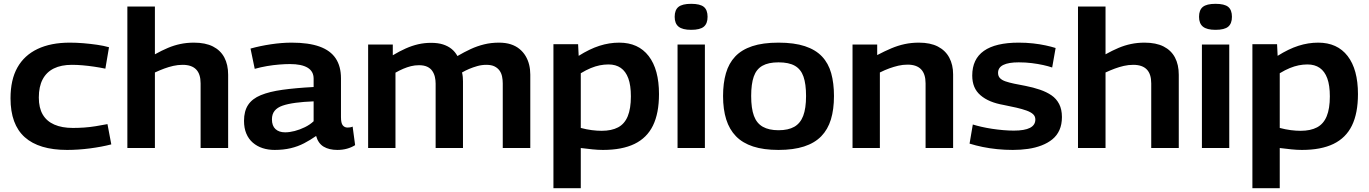

<svg xmlns="http://www.w3.org/2000/svg" viewBox="-20 -774 7157 1004"><path d="M35 -260Q35 -357 71 -421Q107 -485 176.5 -518Q246 -551 345 -551Q380 -551 416 -548Q452 -545 487 -540Q522 -535 550 -527L531 -415Q502 -421 471.5 -425.5Q441 -430 412 -432.5Q383 -435 356 -435Q300 -435 261.5 -416Q223 -397 203 -359Q183 -321 183 -264Q183 -210 203.5 -175Q224 -140 264 -122.5Q304 -105 361 -105Q390 -105 419.5 -107Q449 -109 480 -114Q511 -119 542 -125L562 -19Q512 -6 450.5 2Q389 10 331 10Q184 10 109.5 -56.5Q35 -123 35 -260Z M646 0V-740H790V-490Q826 -510 858 -523.5Q890 -537 923.5 -544Q957 -551 994 -551Q1054 -551 1093.5 -531Q1133 -511 1153 -473.5Q1173 -436 1173 -383V0H1029V-338Q1029 -387 1005.5 -411Q982 -435 935 -435Q910 -435 886 -429.5Q862 -424 839 -415.5Q816 -407 790 -395V0Z M1256 -142Q1256 -193 1277.5 -225.5Q1299 -258 1344 -276.5Q1389 -295 1457.5 -304.5Q1526 -314 1620 -319V-363Q1620 -401 1588.5 -420Q1557 -439 1496 -439Q1471 -439 1440 -436.5Q1409 -434 1376.5 -428.5Q1344 -423 1312 -414L1290 -520Q1340 -534 1397 -542.5Q1454 -551 1505 -551Q1594 -551 1651 -530.5Q1708 -510 1735.5 -468.5Q1763 -427 1763 -365V-162Q1763 -130 1772.5 -118.5Q1782 -107 1797 -107Q1803 -107 1810.5 -108Q1818 -109 1824 -112L1837 -15Q1818 -3 1794.5 3.5Q1771 10 1744 10Q1701 10 1672.5 -7Q1644 -24 1633 -63Q1603 -42 1570.5 -25Q1538 -8 1500 1Q1462 10 1416 10Q1382 10 1353 0.5Q1324 -9 1302 -28Q1280 -47 1268 -75.5Q1256 -104 1256 -142ZM1402 -150Q1402 -116 1420.5 -99Q1439 -82 1471 -82Q1494 -82 1521 -89Q1548 -96 1574.5 -109Q1601 -122 1620 -140V-244Q1567 -242 1526 -236.5Q1485 -231 1457.5 -221.5Q1430 -212 1416 -194.5Q1402 -177 1402 -150Z M1905 0V-541H2034V-485Q2069 -506 2101.5 -520.5Q2134 -535 2166.5 -542.5Q2199 -550 2234 -550Q2271 -550 2297 -541.5Q2323 -533 2341.5 -518Q2360 -503 2372 -481Q2408 -502 2441.5 -517.5Q2475 -533 2511.5 -542Q2548 -551 2589 -551Q2624 -551 2650.5 -542.5Q2677 -534 2696.5 -518Q2716 -502 2728.5 -481Q2741 -460 2747 -435.5Q2753 -411 2753 -384V0H2609V-338Q2609 -356 2605.5 -373.5Q2602 -391 2592.5 -404.5Q2583 -418 2566.5 -426.5Q2550 -435 2523 -435Q2499 -435 2476 -428.5Q2453 -422 2433 -413.5Q2413 -405 2396 -395Q2399 -383 2400 -371.5Q2401 -360 2401 -349V0H2258V-337Q2258 -355 2254 -372Q2250 -389 2240.5 -403Q2231 -417 2214 -425Q2197 -433 2171 -433Q2149 -433 2129 -428Q2109 -423 2089 -414.5Q2069 -406 2048 -394V0Z M2874 210V-543H3003L3006 -482Q3063 -518 3114.5 -534.5Q3166 -551 3218 -551Q3318 -551 3372 -481Q3426 -411 3426 -282Q3426 -182 3394.5 -117.5Q3363 -53 3298 -21.5Q3233 10 3133 10Q3107 10 3078 7Q3049 4 3017 0V210ZM3126 -90Q3178 -90 3212 -108Q3246 -126 3262.5 -166Q3279 -206 3279 -270Q3279 -328 3265.5 -364.5Q3252 -401 3226 -419Q3200 -437 3162 -437Q3139 -437 3116.5 -432.5Q3094 -428 3069.5 -418Q3045 -408 3017 -391V-105Q3047 -97 3074.5 -93.5Q3102 -90 3126 -90Z M3594 -618Q3549 -618 3528.5 -634.5Q3508 -651 3508 -686Q3508 -722 3528 -738Q3548 -754 3594 -754Q3641 -754 3660.5 -738Q3680 -722 3680 -686Q3680 -651 3660.5 -634.5Q3641 -618 3594 -618ZM3523 0V-541H3666V0Z M3761 -272Q3761 -339 3776 -391Q3791 -443 3824.5 -478.5Q3858 -514 3913.5 -532.5Q3969 -551 4051 -551Q4133 -551 4189 -532.5Q4245 -514 4278.5 -478.5Q4312 -443 4326.5 -391Q4341 -339 4341 -272Q4341 -202 4325 -149.5Q4309 -97 4274.5 -61.5Q4240 -26 4184.5 -8Q4129 10 4051 10Q3973 10 3918 -8Q3863 -26 3828.5 -61.5Q3794 -97 3777.5 -149.5Q3761 -202 3761 -272ZM3908 -272Q3908 -207 3922.5 -168Q3937 -129 3969 -111Q4001 -93 4051 -93Q4102 -93 4133.5 -111Q4165 -129 4180 -168Q4195 -207 4195 -272Q4195 -335 4181.5 -373.5Q4168 -412 4136.5 -430Q4105 -448 4051 -448Q3998 -448 3966.5 -430Q3935 -412 3921.5 -373.5Q3908 -335 3908 -272Z M4438 0V-541H4567V-486Q4607 -507 4641.5 -521.5Q4676 -536 4711 -543.5Q4746 -551 4785 -551Q4845 -551 4884.5 -530.5Q4924 -510 4944 -472.5Q4964 -435 4964 -385V0H4820V-338Q4820 -387 4796.5 -411.5Q4773 -436 4726 -436Q4701 -436 4677.5 -430.5Q4654 -425 4630.5 -416.5Q4607 -408 4581 -395V0Z M5050 -23 5067 -123Q5086 -117 5112 -111Q5138 -105 5167.5 -100.5Q5197 -96 5226.5 -93.5Q5256 -91 5281 -91Q5338 -91 5366 -105.5Q5394 -120 5394 -149Q5394 -166 5382 -177Q5370 -188 5347.5 -196Q5325 -204 5295 -211Q5265 -218 5229 -225Q5189 -232 5159 -244.5Q5129 -257 5107 -276Q5085 -295 5074.5 -320.5Q5064 -346 5064 -379Q5064 -465 5125 -508Q5186 -551 5307 -551Q5347 -551 5382.5 -547Q5418 -543 5448 -536.5Q5478 -530 5500 -523L5482 -421Q5462 -428 5434.5 -434Q5407 -440 5375 -444Q5343 -448 5307 -448Q5254 -448 5226.5 -434.5Q5199 -421 5199 -393Q5199 -376 5209 -365.5Q5219 -355 5238 -348.5Q5257 -342 5283 -336.5Q5309 -331 5342 -325Q5383 -317 5418 -305Q5453 -293 5478.5 -275.5Q5504 -258 5518.5 -230Q5533 -202 5533 -162Q5533 -123 5520 -94Q5507 -65 5483 -45.5Q5459 -26 5426.5 -13.5Q5394 -1 5356 4.5Q5318 10 5276 10Q5235 10 5195 6Q5155 2 5118.5 -5.5Q5082 -13 5050 -23Z M5617 0V-740H5761V-490Q5797 -510 5829 -523.5Q5861 -537 5894.5 -544Q5928 -551 5965 -551Q6025 -551 6064.5 -531Q6104 -511 6124 -473.5Q6144 -436 6144 -383V0H6000V-338Q6000 -387 5976.5 -411Q5953 -435 5906 -435Q5881 -435 5857 -429.5Q5833 -424 5810 -415.5Q5787 -407 5761 -395V0Z M6336 -618Q6291 -618 6270.5 -634.5Q6250 -651 6250 -686Q6250 -722 6270 -738Q6290 -754 6336 -754Q6383 -754 6402.5 -738Q6422 -722 6422 -686Q6422 -651 6402.5 -634.5Q6383 -618 6336 -618ZM6265 0V-541H6408V0Z M6529 210V-543H6658L6661 -482Q6718 -518 6769.5 -534.5Q6821 -551 6873 -551Q6973 -551 7027 -481Q7081 -411 7081 -282Q7081 -182 7049.5 -117.5Q7018 -53 6953 -21.5Q6888 10 6788 10Q6762 10 6733 7Q6704 4 6672 0V210ZM6781 -90Q6833 -90 6867 -108Q6901 -126 6917.5 -166Q6934 -206 6934 -270Q6934 -328 6920.5 -364.5Q6907 -401 6881 -419Q6855 -437 6817 -437Q6794 -437 6771.5 -432.5Q6749 -428 6724.5 -418Q6700 -408 6672 -391V-105Q6702 -97 6729.5 -93.5Q6757 -90 6781 -90Z"/></svg>

Font: Georama SemiExpanded SemiBold
Style: Regular
Weight: 600
Width: 6
Designer: Jean-Baptiste Levee
Foundry: Production Type
Version: Version 1.001